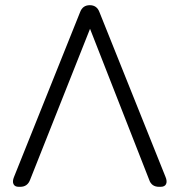

<svg xmlns="http://www.w3.org/2000/svg" viewBox="-20 -720 691 740"><path d="M52 0Q37 0 32 -10.5Q27 -21 34 -38L289 -674Q299 -700 326 -700Q353 -700 363 -674L618 -38Q625 -21 620 -10.5Q615 0 599 0H593Q564 0 555 -27L327 -609L96 -27Q86 0 58 0Z"/></svg>

Font: Zen Maru Gothic
Style: Regular
Weight: 400
Designer: Yoshimichi Ohira
Foundry: Positype
Version: Version 1.002